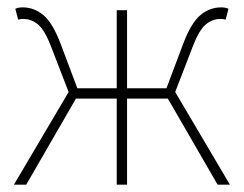

<svg xmlns="http://www.w3.org/2000/svg" viewBox="-20 -506 668 526"><path d="M18.1 0 168 -253.9 120.1 -377.9Q103 -422.9 84.7 -438.5Q66.4 -454.1 43.9 -454.1Q35.6 -454.1 29.8 -452.1L22 -481.9Q29.8 -485.8 42 -485.8Q73.7 -485.8 99.1 -464.4Q124.5 -442.9 146 -386.2L191.9 -264.2H299.8V-478H328.1V-264.2H436L481.9 -386.2Q503.4 -442.9 528.8 -464.4Q554.2 -485.8 585.9 -485.8Q598.1 -485.8 606 -481.9L598.1 -452.1Q592.3 -454.1 584 -454.1Q561.5 -454.1 543.2 -438.5Q524.9 -422.9 507.8 -377.9L460 -253.9L609.9 0H576.2L439.9 -235.8H328.1V0H299.8V-235.8H188L51.8 0Z"/></svg>

Font: Source Sans 3 ExtraLight
Style: Regular
Weight: 200
Designer: Paul D. Hunt
Foundry: Adobe
Version: Version 3.052;hotconv 1.1.0;makeotfexe 2.6.0